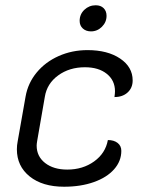

<svg xmlns="http://www.w3.org/2000/svg" viewBox="-20 -699 551 728"><path d="M44 -133Q44 -148 47 -163L77 -333Q86 -384 119 -424Q152 -464 202.5 -486.5Q253 -509 312 -509Q388 -509 435.5 -477Q483 -445 483 -394Q483 -366 464 -348.5Q445 -331 414 -331Q416 -345 416 -353Q416 -394 385 -419Q354 -444 302 -444Q243 -444 200.5 -413Q158 -382 150 -332L121 -165Q119 -153 119 -147Q119 -106 151 -81Q183 -56 235 -56Q294 -56 337 -87Q380 -118 389 -168Q412 -168 426 -157Q440 -146 440 -127Q440 -88 412.5 -57Q385 -26 335.5 -8.5Q286 9 223 9Q141 9 92.5 -30Q44 -69 44 -133ZM282 -620Q282 -645 300 -662Q318 -679 343 -679Q362 -679 373 -668Q384 -657 384 -639Q384 -615 366.5 -597.5Q349 -580 325 -580Q306 -580 294 -591Q282 -602 282 -620Z"/></svg>

Font: K2D Light
Style: Italic
Weight: 300
Italic angle: -10°
Designer: Katatrad Aksorn Co.,Ltd.
Foundry: Cadson Demak Co.,Ltd.
Version: Version 1.000; ttfautohint (v1.6)